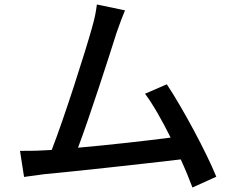

<svg xmlns="http://www.w3.org/2000/svg" viewBox="-20 -795 1040 854"><path d="M169 -126C139 -124 100 -124 69 -124L87 -8C117 -12 150 -17 175 -20C305 -32 625 -67 784 -86C805 -40 823 4 836 39L942 -9C899 -116 792 -315 722 -420L625 -378C660 -332 701 -259 739 -183C632 -169 463 -150 327 -138C377 -270 468 -552 498 -648C513 -692 525 -722 536 -749L411 -775C407 -746 403 -719 389 -671C361 -570 266 -271 210 -128Z"/></svg>

Font: ChiuKong Gothic CL Medium
Style: Regular
Weight: 500
Designer: Ryoko NISHIZUKA 西塚涼子 (kana, bopomofo & ideographs); Paul D. Hunt (Latin, Greek & Cyrillic); Sandoll Communications 산돌커뮤니
Foundry: Adobe
Version: Version 1.300